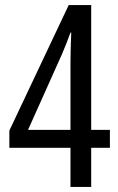

<svg xmlns="http://www.w3.org/2000/svg" viewBox="-20 -740 469 760"><path d="M259 0V-155H17V-223L252 -720H341V-226H415V-155H341V0ZM91 -226H259V-498Q259 -521 260 -555.5Q261 -590 262 -611H259Q242 -564 225 -525Z"/></svg>

Font: Noto Sans Tamil ExtraCondensed
Style: Regular
Weight: 400
Width: 2
Designer: Jelle Bosma - Monotype Design Team
Foundry: Monotype Imaging Inc.
Version: Version 2.004